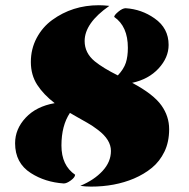

<svg xmlns="http://www.w3.org/2000/svg" viewBox="-20 -690 707 720"><path d="M390.1 -668Q297.4 -603.5 297.4 -536.1Q297.4 -491.2 335.4 -460Q366.7 -434.6 421.9 -407.2Q444.3 -431.2 451.9 -454.6Q459.5 -478 459.5 -510.7Q459.5 -591.3 408.2 -626.5Q408.2 -633.3 423.8 -646.2Q439.5 -659.2 451.2 -659.2Q511.2 -655.3 559.6 -621.1Q612.3 -584.5 612.3 -521.5Q612.3 -474.1 574.7 -433.3Q537.1 -392.6 475.6 -379.4Q555.7 -336.9 585.9 -293.9Q614.3 -253.4 614.3 -205.6Q614.3 -157.7 596.7 -121.3Q579.1 -85 550 -61Q521 -37.1 482.4 -20.5Q410.6 9.8 321.3 9.8Q298.8 9.8 281.2 6.8Q333.5 -15.1 364.7 -49.1Q396 -83 396 -124Q396 -166 347.7 -202.6Q326.7 -218.8 307.4 -229.5Q288.1 -240.2 270.3 -250.5Q252.4 -260.7 242.2 -266.6Q210.4 -218.8 210.4 -144.3Q210.4 -69.8 261.7 -34.7Q261.2 -24.9 245.6 -13.4Q230 -2 219.2 -2Q148.9 -6.8 95.7 -41Q36.6 -78.6 36.6 -152.8Q36.6 -206.1 76.2 -248.5Q115.7 -291 185.1 -303.2Q143.6 -335 119.6 -371.8Q95.7 -408.7 95.7 -457.5Q95.7 -506.3 117.4 -547.4Q139.2 -588.4 175.3 -614.7Q251.5 -670.4 350.6 -670.4Q367.2 -670.4 390.1 -668Z"/></svg>

Font: Emblema One
Style: Regular
Weight: 400
Designer: Riccardo De Franceschi
Foundry: Riccardo De Franceschi
Version: Version 1.003